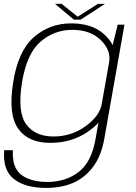

<svg xmlns="http://www.w3.org/2000/svg" viewBox="-27 -714 685 965"><path d="M204.5 230.5Q279.5 230.5 337.5 206.5Q395.5 182.5 438.5 127.5Q481.5 72.5 497.5 -18L598.5 -590H564.5L530 -449.5L453 -14.5Q433 100.5 368.2 150.5Q303.5 200.5 209.5 200.5Q152.5 200.5 111.8 183Q71 165.5 53 132Q35 98.5 37.5 41H-6Q-14 141.5 43.2 186Q100.5 230.5 204.5 230.5ZM225 4Q330.5 4 408.8 -48Q487 -100 496 -150.5L484.5 -192Q474.5 -131.5 403.2 -79.8Q332 -28 242 -28Q150.5 -28 105.2 -88.5Q60 -149 83 -296Q106.5 -443.5 175.8 -503.8Q245 -564 336.5 -564Q426.5 -564 479.2 -512.8Q532 -461.5 521.5 -401L546.5 -439Q555 -488 495.8 -542.2Q436.5 -596.5 330.5 -596.5Q221.5 -596.5 142 -526Q62.5 -455.5 38.5 -296Q14 -137.5 64.8 -66.8Q115.5 4 225 4ZM344.5 -615H378L500.5 -694.5H465L363.5 -630L283 -694.5H249.5Z"/></svg>

Font: Anybody SemiExpanded ExtraLight
Style: Italic
Weight: 250
Width: 6
Italic angle: -10°
Version: Version 1.113;gftools[0.9.25]